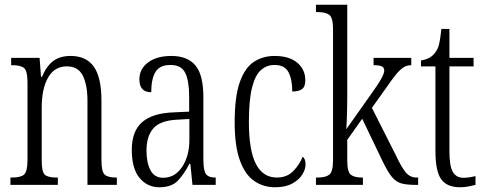

<svg xmlns="http://www.w3.org/2000/svg" viewBox="-20 -780 2045 810"><path d="M24 0V-31H31Q67 -31 81.5 -43.5Q96 -56 96 -105V-433Q96 -481 81.5 -493Q67 -505 32 -505H27V-536H147L153 -456H157Q176 -501 204.5 -522.5Q233 -544 278 -544Q344 -544 376 -498.5Q408 -453 408 -355V-105Q408 -56 421.5 -43.5Q435 -31 469 -31H473V0H349V-355Q349 -421 329.5 -460.5Q310 -500 262 -500Q210 -500 183 -453Q156 -406 156 -326V-103Q156 -54 169.5 -42.5Q183 -31 218 -31H224V0Z M652 10Q602 10 569 -29Q536 -68 536 -148Q536 -227 580 -265Q624 -303 714 -306L778 -309V-372Q778 -439 761.5 -472.5Q745 -506 699 -506Q654 -506 636 -476.5Q618 -447 618 -391Q568 -391 568 -445Q568 -489 604.5 -516.5Q641 -544 703 -544Q770 -544 804 -504.5Q838 -465 838 -369V-108Q838 -60 849 -45.5Q860 -31 887 -31H890V0H792L783 -89H779Q757 -46 730.5 -18Q704 10 652 10ZM668 -30Q718 -30 748.5 -76Q779 -122 779 -191V-278L725 -275Q655 -271 626.5 -238Q598 -205 598 -145Q598 -93 615 -61.5Q632 -30 668 -30Z M1141 10Q1091 10 1052.5 -16.5Q1014 -43 992 -103.5Q970 -164 970 -264Q970 -372 991.5 -433Q1013 -494 1051 -519Q1089 -544 1138 -544Q1200 -544 1234 -515.5Q1268 -487 1268 -441Q1268 -414 1254 -404Q1240 -394 1213 -394Q1213 -445 1197 -475.5Q1181 -506 1138 -506Q1106 -506 1081.5 -485Q1057 -464 1043.5 -411.5Q1030 -359 1030 -265Q1030 -146 1059.5 -88.5Q1089 -31 1148 -31Q1191 -31 1217.5 -58.5Q1244 -86 1257 -119Q1263 -114 1266 -106.5Q1269 -99 1269 -86Q1269 -66 1255.5 -44Q1242 -22 1213.5 -6Q1185 10 1141 10Z M1313 0V-31H1321Q1354 -31 1369.5 -43.5Q1385 -56 1385 -105V-657Q1385 -705 1369.5 -717Q1354 -729 1321 -729H1313V-760H1445V-374Q1445 -356 1444.5 -327.5Q1444 -299 1443 -272.5Q1442 -246 1441 -235L1540 -375Q1576 -425 1588.5 -448Q1601 -471 1601 -482Q1601 -495 1591 -500Q1581 -505 1556 -505V-536H1715V-505Q1696 -505 1681 -495Q1666 -485 1648 -462.5Q1630 -440 1604 -402L1549 -325L1652 -121Q1674 -74 1692 -52.5Q1710 -31 1738 -31H1744V0H1734Q1695 0 1672.5 -6.5Q1650 -13 1632.5 -34.5Q1615 -56 1593 -102L1508 -279L1445 -190V-103Q1445 -55 1460 -43Q1475 -31 1507 -31H1511V0Z M1920 10Q1866 10 1841.5 -23.5Q1817 -57 1817 -143V-500H1756V-525Q1796 -531 1815 -557Q1828 -573 1833 -596Q1838 -619 1842 -658H1876V-536H1978V-500H1876V-142Q1876 -79 1890.5 -54.5Q1905 -30 1935 -30Q1950 -30 1961.5 -32Q1973 -34 1986 -37V0Q1974 3 1957 6.5Q1940 10 1920 10Z"/></svg>

Font: Noto Serif ExtraCondensed Light
Style: Regular
Weight: 300
Width: 2
Designer: Monotype Design Team
Foundry: Monotype Imaging Inc.
Version: Version 2.014; ttfautohint (v1.8.4.7-5d5b)